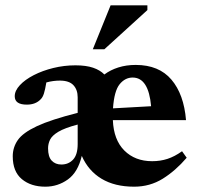

<svg xmlns="http://www.w3.org/2000/svg" viewBox="-20 -690 748 723"><path d="M205.5 -386.5Q193.5 -386.5 180.2 -384.8Q167 -383 154.5 -379.5Q150 -352.5 145.5 -338.2Q141 -324 134 -317Q115 -296 81 -296Q35.5 -296 35.5 -327.5Q35.5 -348.5 54.8 -369.2Q74 -390 107 -407Q140 -424 180.8 -434Q221.5 -444 264 -444Q304 -444 330.5 -435Q357 -426 373 -409.5Q395.5 -426.5 425.5 -436Q455.5 -445.5 491 -445.5Q578.5 -445.5 625.5 -390.2Q672.5 -335 680.5 -237.5H405Q408 -163.5 448.2 -123.2Q488.5 -83 553 -83Q584 -83 610.8 -91.8Q637.5 -100.5 665.5 -120.5L683 -96Q641 -47 592.8 -17Q544.5 13 485 13Q412 13 362.2 -17Q312.5 -47 288 -103Q273.5 -41.5 235.5 -14.2Q197.5 13 150.5 13Q96.5 13 62.2 -15.5Q28 -44 28 -101.5Q28 -135 47 -162.5Q66 -190 118.8 -214.8Q171.5 -239.5 272.5 -265V-323.5Q272.5 -352 256.5 -369.2Q240.5 -386.5 205.5 -386.5ZM479.5 -398Q451 -398 430.5 -372.8Q410 -347.5 405.5 -282L549 -290Q539.5 -398 479.5 -398ZM161 -131.5Q161 -99.5 174.8 -85Q188.5 -70.5 211 -70.5Q238 -70.5 255.2 -89Q272.5 -107.5 272.5 -147.5V-221Q223.5 -208 199.8 -193.8Q176 -179.5 168.5 -164Q161 -148.5 161 -131.5ZM329.5 -504.5 396.5 -670H535V-652L373 -504.5Z"/></svg>

Font: Newsreader Text
Style: Bold
Weight: 700
Designer: Hugues Gentile
Foundry: Production Type
Version: Version 1.001